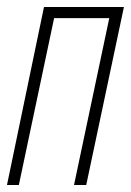

<svg xmlns="http://www.w3.org/2000/svg" viewBox="-22 -530 375 550"><path d="M-2 0 104 -510H333L225 0H190L291 -478H133L32 0Z"/></svg>

Font: Saira Ultra Condensed Thin
Style: Italic
Weight: 100
Width: 1
Italic angle: -12°
Designer: Hector Gatti with collaboration of the Omnibus-Type team
Foundry: Omnibus-Type
Version: Version 1.001; ttfautohint (v1.8)